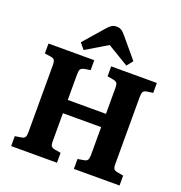

<svg xmlns="http://www.w3.org/2000/svg" viewBox="-164 -1097 1169 1237"><g transform="rotate(20 420.5 -478.0)"><path d="M49 0V-68L92 -75Q111 -78 117 -88Q123 -98 123 -126V-580Q123 -607 116.5 -616.5Q110 -626 90 -629L49 -635V-703H363V-635L320 -628Q302 -624 296 -614Q290 -604 290 -577V-404H552V-581Q552 -606 545.5 -615Q539 -624 519 -628L479 -635V-703H792V-635L750 -629Q731 -626 725 -616Q719 -606 719 -578V-122Q719 -96 725.5 -87.5Q732 -79 752 -75L792 -68V0H479V-68L521 -75Q539 -78 545.5 -88Q552 -98 552 -126V-313H290V-122Q290 -96 296.5 -87.5Q303 -79 322 -75L363 -68V0ZM276 -741 242 -782 363 -921Q379 -940 393 -948Q407 -956 425 -956Q442 -956 456 -948.5Q470 -941 488 -919L602 -783L569 -741L423 -829Z"/></g></svg>

Font: Literata 18pt
Style: Bold
Weight: 700
Designer: Latin by Veronika Burian and Jose Scaglione. Greek by Irene Vlachou. Cyrillic by Vera Evstafieva.
Foundry: TypeTogether
Version: Version 3.103;gftools[0.9.29]